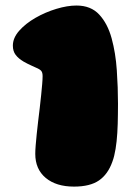

<svg xmlns="http://www.w3.org/2000/svg" viewBox="-20 -641 501 694"><path d="M247.5 33.5Q183 33.5 145.2 2Q107.5 -29.5 107.5 -85Q107.5 -97.5 109 -116Q110.5 -134.5 112.8 -157Q115 -179.5 118 -203.8Q121 -228 123.8 -252Q126.5 -276 128.8 -297.8Q131 -319.5 132.5 -337.2Q134 -355 134 -366Q134 -378.5 129.2 -384.5Q124.5 -390.5 110 -396.5Q101.5 -400.5 93.5 -404Q85.5 -407.5 78.5 -411.2Q71.5 -415 65 -418.5Q46.5 -429.5 36.5 -442.8Q26.5 -456 26.5 -476Q26.5 -504 49.5 -530Q72.5 -556 108.2 -576.5Q144 -597 183.8 -609Q223.5 -621 256.5 -621Q308.5 -621 338.8 -588.2Q369 -555.5 383.5 -502.5Q398 -449.5 402.2 -387.2Q406.5 -325 406.5 -266Q406.5 -246.5 406.2 -228.2Q406 -210 405.5 -193Q405 -176 404 -160.5Q403 -145 401.5 -130.5Q400 -116 397.8 -103Q395.5 -90 392.8 -78.2Q390 -66.5 386 -56Q370 -11 337.8 11.2Q305.5 33.5 247.5 33.5Z"/></svg>

Font: Gluten Black
Style: Regular
Weight: 900
Designer: Tyler Finck
Foundry: Etcetera Type Company
Version: Version 1.300